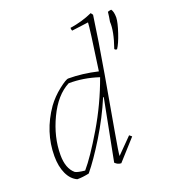

<svg xmlns="http://www.w3.org/2000/svg" viewBox="-132 -808 803 911"><g transform="rotate(-20 269.0 -352.5)"><path d="M102 7Q71 -7 54 -44Q37 -81 37 -133Q37 -255 111 -361Q138 -398 175.5 -427.5Q213 -457 225 -457Q296 -457 373 -439Q404 -652 404 -675L320 -664Q317 -670 317 -679Q378 -688 431 -712L439 -701Q422 -578 393.5 -414.5Q365 -251 346.5 -147Q328 -43 328 -28L404 -105L416 -95L324 7Q307 7 293 -7L353 -316L350 -317Q312 -227 258.5 -139.5Q205 -52 162 0Q130 7 102 7ZM503 -642Q504 -646 507 -666Q510 -686 510 -690Q522 -694 528 -694Q538 -681 538 -651Q537 -626 521 -578Q505 -530 490 -508Q480 -508 478 -514Q506 -594 503 -642ZM151 -19Q195 -70 260.5 -180.5Q326 -291 369 -411Q293 -436 219 -435Q153 -401 109.5 -310Q66 -219 66 -128Q66 -60 102 -30Q113 -23 151 -19Z"/></g></svg>

Font: Albura ExtraLight
Style: Italic
Weight: 156
Italic angle: -7°
Designer: Mercedes Jáuregui
Foundry: Omnibus-Type Team
Version: Version 1.000